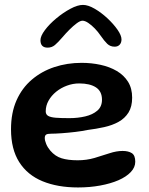

<svg xmlns="http://www.w3.org/2000/svg" viewBox="-20 -746 624 802"><path d="M306 37Q220.5 37 157.5 11Q94.5 -15 60.2 -69Q26 -123 26 -206Q26 -275 49 -326.8Q72 -378.5 112.8 -413.2Q153.5 -448 207 -465.8Q260.5 -483.5 321 -483.5Q362 -483.5 400 -475.2Q438 -467 467.8 -449.5Q497.5 -432 514.8 -404.5Q532 -377 532 -338Q532 -300.5 516.8 -276Q501.5 -251.5 475.2 -237Q449 -222.5 415.2 -215Q381.5 -207.5 345 -203Q324.5 -198.5 295.2 -195Q266 -191.5 238 -189.5Q210 -187.5 193.5 -187.5Q178.5 -187.5 172.8 -183.8Q167 -180 167 -169.5Q167 -159 173 -144.5Q179 -130 190 -117Q210.5 -93 237.5 -84.8Q264.5 -76.5 304.5 -76.5Q341.5 -76.5 374.8 -86.2Q408 -96 437.2 -105.8Q466.5 -115.5 492 -115.5Q516.5 -115.5 530.8 -106.2Q545 -97 545 -70.5Q545 -47 526.2 -27.2Q507.5 -7.5 474.8 6.8Q442 21 398.5 29Q355 37 306 37ZM270 -252.5Q305 -252.5 336 -259.8Q367 -267 386.5 -283.8Q406 -300.5 406 -329.5Q406 -364.5 380.8 -381Q355.5 -397.5 311 -397.5Q284.5 -397.5 259.5 -388.2Q234.5 -379 214.5 -362.8Q194.5 -346.5 182.8 -325.5Q171 -304.5 171 -281Q171 -268 181 -262Q191 -256 212.8 -254.2Q234.5 -252.5 270 -252.5ZM179 -547Q149 -547 149 -578Q149 -595.5 167.5 -620.2Q186 -645 214.8 -669Q243.5 -693 273.8 -709.2Q304 -725.5 326.5 -725.5Q348 -725.5 375.5 -709.5Q403 -693.5 428.5 -669.8Q454 -646 470.8 -622Q487.5 -598 487.5 -581.5Q487.5 -567.5 479.8 -559.2Q472 -551 459 -551Q440.5 -551 428 -563Q415.5 -575 400 -597.5Q390 -612.5 376.2 -626.8Q362.5 -641 348.8 -650.2Q335 -659.5 324.5 -659.5Q315 -659.5 300.2 -648.5Q285.5 -637.5 269.8 -621.8Q254 -606 240.5 -590Q222.5 -569 209.5 -558Q196.5 -547 179 -547Z"/></svg>

Font: Gluten Medium
Style: Regular
Weight: 500
Designer: Tyler Finck
Foundry: Etcetera Type Company
Version: Version 1.300